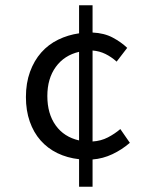

<svg xmlns="http://www.w3.org/2000/svg" viewBox="-20 -673 590 726"><path d="M330 33V-70Q369 -73 405 -90Q441 -107 471 -133L435 -185Q414 -167 388 -153.5Q362 -140 330 -138V-482Q356 -480 378.5 -469Q401 -458 421 -440L461 -492Q438 -514 406 -531Q374 -548 330 -550V-653H279V-547Q237 -541 200 -523Q163 -505 136 -474.5Q109 -444 93.5 -401.5Q78 -359 78 -306Q78 -255 92.5 -213.5Q107 -172 133.5 -142Q160 -112 197 -94Q234 -76 279 -71V33ZM279 -142Q222 -155 190.5 -199Q159 -243 159 -310Q159 -376 191 -420Q223 -464 279 -477Z"/></svg>

Font: Codetta
Style: Regular
Weight: 400
Italic angle: -11°
Designer: Ulrich Proeller
Foundry: PROSA GmbH
Version: Version 2.00;September 29, 2018;FontCreator 11.5.0.2427 64-b